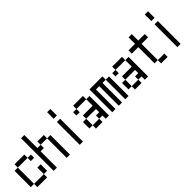

<svg xmlns="http://www.w3.org/2000/svg" viewBox="263 -2096 3475 3475"><g transform="rotate(-45 2000.0 -359.0)"><path d="M0 -26.4V-442.4H83V-526.4H333V-442.4H417V-359.4H333V-442.4H83V-26.4H333V-192.4H417V-26.4H333V57.6H83V-26.4Z M500 57.6V-776.4H583V-442.4H667V-526.4H833V-442.4H917V57.6H833V-442.4H667V-359.4H583V57.6Z M1167 -609.4V-776.4H1250V-609.4ZM1167 57.6V-526.4H1250V57.6Z M1500 -359.4V-442.4H1583V-359.4ZM1500 -26.4V-192.4H1583V-276.4H1833V-442.4H1583V-526.4H1833V-442.4H1917V57.6H1833V-26.4H1750V57.6H1583V-26.4H1750V-109.4H1833V-192.4H1583V-26.4Z M2000 57.6V-526.4H2333V-442.4H2417V57.6H2333V-442.4H2250V57.6H2167V-442.4H2083V57.6Z M2500 -359.4V-442.4H2583V-359.4ZM2500 -26.4V-192.4H2583V-276.4H2833V-442.4H2583V-526.4H2833V-442.4H2917V57.6H2833V-26.4H2750V57.6H2583V-26.4H2750V-109.4H2833V-192.4H2583V-26.4Z M3000 -442.4V-526.4H3167V-692.4H3250V-526.4H3417V-442.4H3250V-26.4H3167V-442.4ZM3250 -26.4H3417V57.6H3250Z M3667 -609.4V-776.4H3750V-609.4ZM3667 57.6V-526.4H3750V57.6Z"/></g></svg>

Font: KH Dot Kodenmachou 12
Style: Regular
Weight: 400
Designer: Original version for X68000 by Keitarou Hiraki (http://hp.vector.co.jp/authors/VA000874/) / TrueType conversion by Homem
Version: Version 1.00.20150527